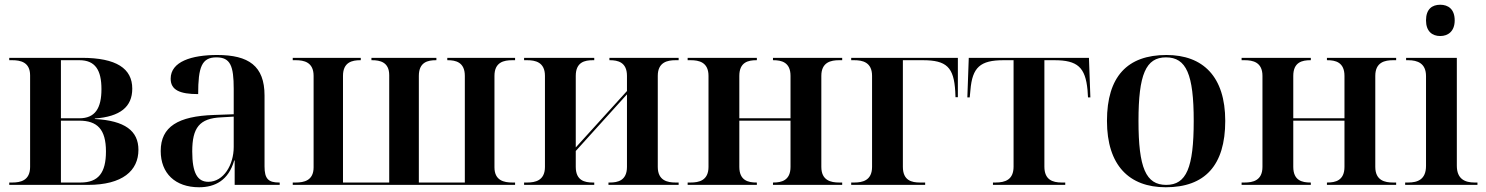

<svg xmlns="http://www.w3.org/2000/svg" viewBox="-20 -780 6269 810"><path d="M19 0H351C497 0 564 -60 564 -148C564 -228 507 -271 380 -278V-280C487 -288 538 -329 538 -406C538 -491 471 -536 325 -536H19V-526H32C66 -526 107 -518 107 -462V-76C107 -18 66 -10 32 -10H19ZM315 -281H237V-526H315C382 -526 408 -484 408 -404C408 -323 381 -281 315 -281ZM320 -10H237V-271H314C390 -271 427 -235 427 -141C427 -51 395 -10 320 -10Z M820 10C887 10 944 -19 968 -103H970V0H1160V-10H1157C1112 -10 1096 -26 1096 -78V-377C1096 -502 1029 -548 896 -548C788 -548 700 -520 700 -448C700 -400 739 -383 816 -383C816 -497 831 -538 893 -538C952 -538 966 -502 966 -405V-298L883 -295C732 -290 658 -246 658 -143C658 -49 719 10 820 10ZM859 -13C813 -13 791 -50 791 -141C791 -241 821 -281 914 -285L966 -288V-160C966 -84 923 -13 859 -13Z M1215 0H2153V-10H2141C2107 -10 2066 -18 2066 -74V-460C2066 -518 2106 -526 2141 -526H2153V-536H1867V-526H1869C1902 -526 1941 -518 1941 -460V-10H1747V-460C1747 -518 1785 -526 1819 -526H1821V-536H1547V-526H1550C1583 -526 1622 -518 1622 -463V-10H1427V-460C1427 -518 1466 -526 1500 -526H1502V-536H1215V-526H1228C1262 -526 1303 -518 1303 -460V-74C1303 -18 1262 -10 1228 -10H1215Z M2191 0H2487V-10H2481C2447 -10 2409 -18 2409 -76V-143L2625 -382V-76C2625 -18 2586 -10 2553 -10H2547V0H2843V-10H2830C2796 -10 2755 -18 2755 -76V-460C2755 -518 2796 -526 2830 -526H2843V-536H2551V-526H2553C2586 -526 2625 -518 2625 -460V-396L2409 -158V-460C2409 -518 2447 -526 2481 -526H2487V-536H2191V-526H2204C2238 -526 2279 -518 2279 -460V-76C2279 -18 2238 -10 2204 -10H2191Z M2881 0H3173V-10H3171C3137 -10 3099 -18 3099 -76V-271H3315V-76C3315 -18 3276 -10 3243 -10H3241V0H3533V-10H3520C3486 -10 3445 -18 3445 -76V-460C3445 -518 3486 -526 3520 -526H3533V-536H3241V-526H3243C3276 -526 3315 -518 3315 -460V-281H3099V-460C3099 -518 3137 -526 3171 -526H3173V-536H2881V-526H2894C2928 -526 2969 -518 2969 -460V-76C2969 -18 2928 -10 2894 -10H2881Z M3571 0H3883V-10H3861C3827 -10 3789 -18 3789 -76V-526H3873C3974 -526 4004 -496 4010 -394L4011 -370H4021V-536H3571V-526H3584C3618 -526 3659 -518 3659 -460V-76C3659 -18 3618 -10 3584 -10H3571Z M4169 0H4474V-10H4459C4420 -10 4386 -22 4386 -77V-526H4428C4526 -526 4559 -496 4568 -400L4570 -369H4580L4574 -536H4067L4061 -369H4071L4074 -400C4082 -496 4115 -526 4214 -526H4256V-77C4256 -22 4221 -10 4180 -10H4169Z M4898 10C5063 10 5149 -82 5149 -270C5149 -457 5055 -548 4901 -548C4736 -548 4650 -457 4650 -270C4650 -82 4744 10 4898 10ZM4900 0C4814 0 4783 -72 4783 -270C4783 -466 4814 -538 4899 -538C4985 -538 5016 -466 5016 -270C5016 -72 4985 0 4900 0Z M5218 0H5510V-10H5508C5474 -10 5436 -18 5436 -76V-271H5652V-76C5652 -18 5613 -10 5580 -10H5578V0H5870V-10H5857C5823 -10 5782 -18 5782 -76V-460C5782 -518 5823 -526 5857 -526H5870V-536H5578V-526H5580C5613 -526 5652 -518 5652 -460V-281H5436V-460C5436 -518 5474 -526 5508 -526H5510V-536H5218V-526H5231C5265 -526 5306 -518 5306 -460V-76C5306 -18 5265 -10 5231 -10H5218Z M6056 -628C6089 -628 6117 -648 6117 -694C6117 -742 6089 -760 6056 -760C6022 -760 5996 -742 5996 -694C5996 -648 6022 -628 6056 -628ZM5908 0H6213V-10H6201C6161 -10 6126 -24 6126 -81V-536H5912V-526H5921C5960 -526 5996 -513 5996 -459V-80C5996 -23 5961 -10 5921 -10H5908Z"/></svg>

Font: Noto Serif Display SemiBold
Style: Regular
Weight: 600
Designer: Monotype Design Team
Foundry: Monotype Imaging Inc.
Version: Version 2.009